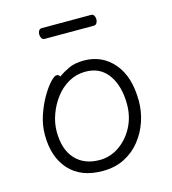

<svg xmlns="http://www.w3.org/2000/svg" viewBox="-104 -758 770 860"><g transform="rotate(-15 281.0 -328.5)"><path d="M168 -623Q159 -623 154.5 -631Q150 -639 150 -649Q150 -658 154.5 -665.5Q159 -673 169 -673H397Q406 -673 410.5 -665.5Q415 -658 415 -648Q415 -639 410.5 -631Q406 -623 396 -623ZM193 -442Q213 -457 241.5 -470.5Q270 -484 312 -484Q397 -484 450.5 -421Q504 -358 504 -245Q504 -197 488.5 -151Q473 -105 443 -67Q413 -29 369 -6.5Q325 16 267 16Q167 16 112.5 -44Q58 -104 58 -207Q58 -252 72.5 -295.5Q87 -339 107.5 -374.5Q128 -410 147.5 -431Q167 -452 177 -452Q188 -452 193 -442ZM267 -35Q316 -35 357.5 -63.5Q399 -92 424 -139.5Q449 -187 449 -245Q449 -329 412 -381.5Q375 -434 306 -434Q264 -434 228.5 -414Q193 -394 167.5 -360.5Q142 -327 127.5 -287Q113 -247 113 -208Q113 -125 154 -80Q195 -35 267 -35Z"/></g></svg>

Font: Moon Stars Kai T Light
Style: Regular
Weight: 300
Designer: GuiWonder
Version: Version 1.101